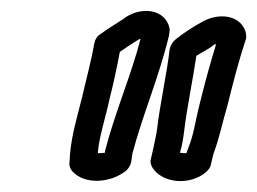

<svg xmlns="http://www.w3.org/2000/svg" viewBox="-20 -810 470 351"><path d="M108 -528 107 -512C106 -507 109 -500 113 -496C136 -472 181 -476 208 -496C214 -500 219 -508 220 -515L222 -529C240 -598 270 -667 289 -745L290 -753C291 -757 289 -761 288 -765C275 -797 231 -796 205 -775C191 -766 178 -758 164 -748C157 -744 153 -736 152 -729C147 -699 137 -663 130 -632C123 -603 111 -565 108 -528ZM159 -530V-532C161 -559 173 -595 180 -628C187 -655 194 -688 199 -715C210 -723 218 -728 229 -735C230 -736 233 -737 234 -738C235 -738 236 -739 237 -739C219 -670 191 -607 172 -534V-531C168 -530 162 -530 159 -530ZM256 -520C254 -514 256 -508 259 -503C275 -478 319 -470 351 -491C355 -494 363 -500 365 -507L370 -528C382 -561 386 -584 396 -618C408 -666 416 -697 429 -737C431 -741 430 -747 429 -752C418 -785 376 -787 346 -768C333 -761 316 -750 301 -738C295 -733 291 -726 290 -719C286 -681 272 -617 267 -573C266 -564 263 -553 261 -542ZM309 -531C313 -544 315 -557 317 -573C321 -608 333 -667 339 -708C348 -714 362 -720 372 -729H375C364 -693 356 -664 346 -624C336 -585 335 -566 324 -539C324 -537 321 -533 321 -530C317 -530 312 -530 309 -531Z"/></svg>

Font: Hussar Pisanka
Style: OutKur
Weight: 400
Designer: Robert Jablonski
Foundry: Cannot Into Space Fonts
Version: Version 1.070